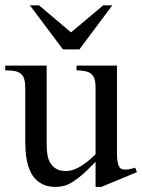

<svg xmlns="http://www.w3.org/2000/svg" viewBox="-20 -697 541 731"><path d="M365.7 14.6H343.8V-81.1Q315.4 -51.3 294.2 -32.7Q272.9 -14.2 255.6 -3.7Q238.3 6.8 223.1 10.7Q208 14.6 191.9 14.6Q166 14.6 147.2 6.6Q128.4 -1.5 115.5 -14.9Q102.5 -28.3 94.7 -45.9Q86.9 -63.5 82.8 -82.8Q78.6 -102.1 77.4 -122.1Q76.2 -142.1 76.2 -159.7V-359.9Q76.2 -381.8 72.3 -395.5Q68.4 -409.2 59.3 -416.5Q50.3 -423.8 35.6 -426.5Q21 -429.2 0 -429.2V-447.3H157.7V-147.9Q157.7 -128.9 160.2 -110.6Q162.6 -92.3 170.7 -77.9Q178.7 -63.5 193.4 -54.7Q208 -45.9 231.9 -45.9Q241.7 -45.9 253.2 -48.8Q264.6 -51.8 278.6 -59.1Q292.5 -66.4 308.6 -78.6Q324.7 -90.8 343.8 -109.4V-363.8Q343.8 -384.3 339.6 -396.7Q335.4 -409.2 326.7 -416.3Q317.9 -423.3 304.2 -426Q290.5 -428.7 271.5 -429.2V-447.3H425.3V-118.7Q425.3 -98.6 427 -85.7Q428.7 -72.8 432.4 -64.9Q436 -57.1 441.9 -54.2Q447.8 -51.3 455.6 -51.3Q462.4 -51.3 473.1 -53Q483.9 -54.7 494.6 -58.6L501.5 -41.5ZM282.2 -508.8H219.7L93.8 -676.8H128.4L250.5 -573.7L373 -676.8H407.7Z"/></svg>

Font: Doulos SIL Am
Style: Regular
Weight: 400
Designer: Walt Agee, Victor Gaultney, Peter Martin, Debbi Hosken, Becca Hirsbrunner
Foundry: SIL International
Version: Version 5.000